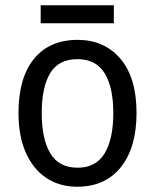

<svg xmlns="http://www.w3.org/2000/svg" viewBox="-20 -697 586 727"><path d="M497 -269Q497 -139 438 -64.5Q379 10 272 10Q205 10 155 -23.5Q105 -57 77.5 -119.5Q50 -182 50 -269Q50 -402 108.5 -474Q167 -546 274 -546Q375 -546 436 -474.5Q497 -403 497 -269ZM138 -269Q138 -171 170.5 -116.5Q203 -62 274 -62Q343 -62 376 -116Q409 -170 409 -269Q409 -367 376 -420Q343 -473 273 -473Q202 -473 170 -420Q138 -367 138 -269ZM411 -677V-609H134V-677Z"/></svg>

Font: Noto Sans Khmer SemiCondensed
Style: Regular
Weight: 400
Width: 4
Designer: Danh Hong and the Monotype Design Team
Foundry: Monotype Imaging Inc.
Version: Version 2.004; ttfautohint (v1.8.4.7-5d5b)